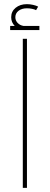

<svg xmlns="http://www.w3.org/2000/svg" viewBox="-20 -906 240 926"><path d="M90 -719H110V0H90ZM170 -781V-761H29V-781H51Q34 -798 34 -823Q34 -851 55.5 -868.5Q77 -886 110 -886Q124 -886 139.5 -882.5Q155 -879 164 -874L154 -857Q147 -861 134.5 -863.5Q122 -866 110 -866Q85 -866 69.5 -854Q54 -842 54 -823Q54 -807 65 -795.5Q76 -784 93 -781Z"/></svg>

Font: Montserrat-Arabic Thin
Style: Regular
Weight: 250
Designer: Mohamed Gaber
Foundry: Kief Type Foundry
Version: Version 5.008